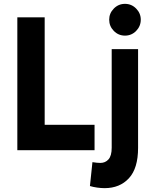

<svg xmlns="http://www.w3.org/2000/svg" viewBox="-20 -780 797 997"><path d="M70 0V-690H212V-132H471V0ZM547 -678Q547 -711 571 -735.5Q595 -760 629 -760Q663 -760 687 -735.5Q711 -711 711 -678Q711 -644 687 -619.5Q663 -595 629 -595Q595 -595 571 -619.5Q547 -644 547 -678ZM447 186 460 62Q485 66 501 66Q527 66 543.5 47.5Q560 29 560 -13V-525H697V-12Q697 94 649.5 145.5Q602 197 523 197Q505 197 484 194Q463 191 447 186Z"/></svg>

Font: Radio Canada Condensed
Style: Bold
Weight: 700
Width: 3
Designer: Charles Daoud, Etienne Aubert Bonn, Alexandre Saumier Demers, Jacques Le Bailly
Foundry: Radio-Canada
Version: Version 2.104; ttfautohint (v1.8.4.7-5d5b);gftools[0.9.28.de